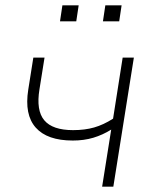

<svg xmlns="http://www.w3.org/2000/svg" viewBox="-20 -700 572 720"><path d="M363 0 397 -214Q365 -194 330 -183.5Q295 -173 253 -173Q157 -173 114 -221.5Q71 -270 86 -364L105 -484H147L128 -365Q115 -286 146 -249Q177 -212 254 -212Q298 -212 333 -222Q368 -232 404 -255L440 -484H482L405 0ZM366 -620 375 -680H436L427 -620ZM205 -620 214 -680H275L266 -620Z"/></svg>

Font: Nunito Sans ExtraLight
Style: Italic
Weight: 200
Italic angle: -9°
Designer: Vernon Adams
Foundry: Vernon Adams
Version: Version 3.006; ttfautohint (v1.8.3)